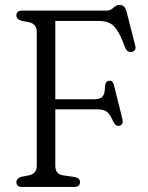

<svg xmlns="http://www.w3.org/2000/svg" viewBox="-20 -742 586 762"><path d="M403.5 -700Q418.5 -700 430 -711.2Q441.5 -722.5 455 -722.5Q475 -722.5 482 -697L516.5 -562Q522.5 -539.5 502 -536Q484.5 -532.5 476 -555Q459 -600.5 444.2 -622.8Q429.5 -645 412 -652Q394.5 -659 370.5 -659H199.5V-348H351Q378 -348 387.2 -359Q396.5 -370 396.5 -397.5Q398 -420 412 -421.5Q428 -423.5 432.5 -403.5L465.5 -270.5Q471 -248 454.5 -243Q440 -239 430 -258.5Q418.5 -285.5 406 -296.8Q393.5 -308 367.5 -308H199.5V-84Q199.5 -50.5 231 -46L276.5 -39.5Q297.5 -35.5 297.5 -19Q297.5 0 273.5 0H68.5Q45 0 45 -19Q45 -34.5 65.5 -40.5L94.5 -46Q126 -53 126 -84V-616Q126 -647 94.5 -654L65.5 -659.5Q45 -665.5 45 -681Q45 -700 68.5 -700Z"/></svg>

Font: Fraunces 72pt S100 Light
Style: Regular
Weight: 300
Version: Version 1.000; ttfautohint (v1.8.3)